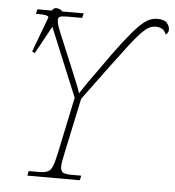

<svg xmlns="http://www.w3.org/2000/svg" viewBox="-52 -774 750 823"><g transform="rotate(5 323.0 -363.0)"><path d="M96 0 100 -20H143Q168 -20 181.5 -26Q195 -32 202.5 -51Q210 -70 218 -108L269 -350L143 -655Q136 -673 130 -681.5Q124 -690 114.5 -692Q105 -694 85 -694H72L77 -714H276L271 -694H207Q182 -694 175 -690Q168 -686 168 -677Q168 -667 171.5 -655Q175 -643 184 -621L240 -487Q251 -460 265 -426.5Q279 -393 286 -371Q298 -390 318 -419Q338 -448 361 -479Q416 -558 453 -605.5Q490 -653 514.5 -677.5Q539 -702 557 -710Q575 -718 593 -718Q623 -718 634.5 -704.5Q646 -691 646 -676Q646 -662 634 -654Q628 -671 616 -677.5Q604 -684 590 -684Q575 -684 561.5 -677.5Q548 -671 529 -652Q510 -633 481 -595.5Q452 -558 407.5 -498Q363 -438 297 -348L246 -108Q237 -69 237 -51Q237 -32 247.5 -26Q258 -20 283 -20H326L322 0ZM82 -526 70 -532 136 -708Q143 -726 156.5 -726Q170 -726 182 -717L180 -705Z"/></g></svg>

Font: Noto Serif Thin
Style: Italic
Weight: 100
Italic angle: -12°
Designer: Monotype Design Team
Foundry: Monotype Imaging Inc.
Version: Version 2.014; ttfautohint (v1.8.4.7-5d5b)